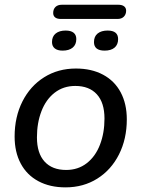

<svg xmlns="http://www.w3.org/2000/svg" viewBox="-20 -788 602 817"><path d="M42.2 -206.9Q42.2 -290.3 75.4 -356.2Q108.6 -422 167.8 -459.2Q227 -496.4 303 -496.4Q369.5 -496.4 418.6 -470.1Q467.6 -443.9 493.6 -395Q519.6 -346.1 519.6 -280.2Q519.6 -196.9 486.4 -131Q453.2 -65.1 394 -27.9Q334.8 9.3 258.8 9.3Q192.3 9.3 143.3 -17Q94.2 -43.3 68.2 -92.1Q42.2 -141 42.2 -206.9ZM424.6 -283.5Q424.6 -351.1 392.1 -386.7Q359.6 -422.3 300.4 -422.3Q249.7 -422.3 212.7 -393.6Q175.7 -365 156.5 -315.1Q137.2 -265.2 137.2 -203.6Q137.2 -136 169.7 -100.4Q202.2 -64.8 261.4 -64.8Q312.1 -64.8 349.1 -93.5Q386.1 -122.2 405.3 -172Q424.6 -221.9 424.6 -283.5ZM206.3 -732.7Q206.3 -748.9 216 -758.4Q225.8 -767.8 243 -767.8H483.2Q499.4 -767.8 508.1 -761.1Q516.7 -754.4 516.7 -742.4Q516.7 -726.8 506.9 -717Q497.2 -707.3 479.9 -707.3H239.2Q222.9 -707.3 214.6 -713.9Q206.3 -720.6 206.3 -732.7ZM201.3 -609Q201.3 -633 217 -645.5Q232.6 -658 259.4 -658Q281.5 -658 293.1 -648.8Q304.7 -639.6 304.7 -621.6Q304.7 -598.2 289.3 -585.4Q274 -572.6 246.6 -572.6Q224.5 -572.6 212.9 -582.1Q201.3 -591.6 201.3 -609ZM379.9 -609Q379.9 -633 395.5 -645.5Q411.2 -658 437.9 -658Q482.6 -658 482.6 -621.6Q482.6 -598.2 467.6 -585.4Q452.6 -572.6 425.2 -572.6Q379.9 -572.6 379.9 -609Z"/></svg>

Font: SN Pro Thin
Style: Italic
Weight: 200
Italic angle: -9°
Designer: Tobias Whetton
Foundry: Supernotes
Version: Version 1.003;Glyphs 3.3 (3324)